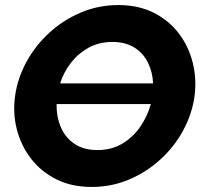

<svg xmlns="http://www.w3.org/2000/svg" viewBox="-20 -734 798 760"><path d="M343 6Q263 6 202.5 -24.5Q142 -55 102.5 -106.5Q63 -158 46.5 -222.5Q30 -287 40 -356Q50 -426 85.5 -490.5Q121 -555 176.5 -605.5Q232 -656 301.5 -685Q371 -714 448 -714Q528 -714 588.5 -683.5Q649 -653 688 -601.5Q727 -550 743 -485.5Q759 -421 750 -353Q740 -282 705 -217.5Q670 -153 614.5 -102.5Q559 -52 490 -23Q421 6 343 6ZM425 -568Q372 -568 330.5 -545Q289 -522 260.5 -485Q232 -448 218 -404H586Q584 -449 565.5 -486.5Q547 -524 511.5 -546Q476 -568 425 -568ZM366 -140Q422 -140 465 -166Q508 -192 536 -233.5Q564 -275 577 -322H204Q203 -274 220 -232.5Q237 -191 273.5 -165.5Q310 -140 366 -140Z"/></svg>

Font: Raleway ExtraBold
Style: Italic
Weight: 800
Italic angle: -12°
Designer: Matt McInerney, Pablo Impallari, Rodrigo Fuenzalida
Foundry: Matt McInerney, Pablo Impallari, Rodrigo Fuenzalida
Version: Version 4.026